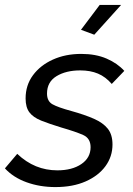

<svg xmlns="http://www.w3.org/2000/svg" viewBox="-44 -750 539 780"><path d="M181 10Q118 10 64 -9.5Q10 -29 -24 -66L26 -125Q62 -91 102.5 -74.5Q143 -58 189 -58Q249 -58 286.5 -83.5Q324 -109 324 -152Q324 -188 294 -201.5Q264 -215 205 -232Q156 -247 123.5 -260Q91 -273 75.5 -293.5Q60 -314 60 -350Q60 -404 90 -444.5Q120 -485 171 -508Q222 -531 286 -531Q345 -531 389 -512Q433 -493 461 -462L410 -409Q385 -438 354 -451Q323 -464 282 -464Q224 -464 185.5 -440.5Q147 -417 147 -370Q147 -339 169 -326.5Q191 -314 246 -299Q300 -284 337.5 -267.5Q375 -251 394 -227Q413 -203 413 -163Q413 -114 384.5 -75Q356 -36 304 -13Q252 10 181 10ZM339 -609 285 -629 361 -730H448Z"/></svg>

Font: Raleway Medium
Style: Italic
Weight: 500
Italic angle: -12°
Designer: Matt McInerney, Pablo Impallari, Rodrigo Fuenzalida
Foundry: Matt McInerney, Pablo Impallari, Rodrigo Fuenzalida
Version: Version 4.026